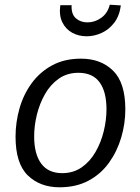

<svg xmlns="http://www.w3.org/2000/svg" viewBox="-20 -786 596 815"><path d="M324 -537Q408 -537 460 -486Q512 -435 512 -322Q512 -261 494.5 -202Q477 -143 442.5 -95Q408 -47 355.5 -19Q303 9 233 9Q150 9 98 -41.5Q46 -92 46 -206Q46 -267 63 -326.5Q80 -386 115 -433.5Q150 -481 202 -509Q254 -537 324 -537ZM313 -477Q265 -477 229.5 -452Q194 -427 171 -386.5Q148 -346 136.5 -299Q125 -252 125 -207Q125 -132 155 -91.5Q185 -51 244 -51Q291 -51 326.5 -75.5Q362 -100 385.5 -141Q409 -182 420.5 -229.5Q432 -277 432 -322Q432 -397 402.5 -437Q373 -477 313 -477ZM348 -632Q314 -632 286.5 -647Q259 -662 244.5 -691.5Q230 -721 236 -764H284Q282 -726 302 -708.5Q322 -691 351 -691Q383 -691 410 -710.5Q437 -730 446 -766L493 -763Q487 -718 464.5 -689Q442 -660 411 -646Q380 -632 348 -632Z"/></svg>

Font: Bitter
Style: Italic
Weight: 400
Italic angle: -9°
Designer: Sol Matas, and Bitter project Authors
Foundry: Sol Matas
Version: Version 2.001